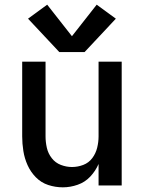

<svg xmlns="http://www.w3.org/2000/svg" viewBox="-20 -794 616 822"><path d="M249 8Q281 8 312.5 -3Q344 -14 366.5 -38Q389 -62 402 -92V0H501V-530H402V-210Q402 -186 396 -161.5Q390 -137 375 -117Q360 -97 336.5 -88Q313 -79 288 -79Q264 -79 240.5 -88Q217 -97 201.5 -117Q186 -137 180.5 -161.5Q175 -186 175 -210V-530H75V-210Q75 -179 80 -147.5Q85 -116 98 -87Q111 -58 133.5 -35Q156 -12 186.5 -2Q217 8 249 8ZM234 -571H342L476 -714L394 -774L288 -639L182 -774L100 -714Z"/></svg>

Font: Iosevka Sparkle Medium
Style: Regular
Weight: 500
Designer: Belleve Invis
Foundry: Belleve Invis
Version: Version 4.5.0; ttfautohint (v1.8.3)